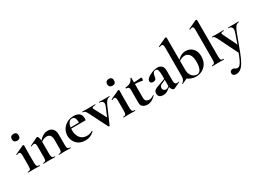

<svg xmlns="http://www.w3.org/2000/svg" viewBox="-18 -1658 3930 2873"><g transform="rotate(-30 1947.0 -222.0)"><path d="M39 0Q36 0 36 -6Q36 -12 39 -12Q70 -12 81 -26.5Q92 -41 92 -81V-260Q92 -293 85.5 -308.5Q79 -324 62 -324Q55 -324 45.5 -321Q36 -318 25 -313Q21 -312 18.5 -318Q16 -324 19 -325L170 -395Q172 -396 173 -396Q178 -396 183 -391Q188 -386 188 -382Q188 -370 187 -342Q186 -314 186 -262V-81Q186 -41 197.5 -26.5Q209 -12 240 -12Q243 -12 243 -6Q243 0 240 0Q220 0 194 -1Q168 -2 139 -2Q111 -2 85 -1Q59 0 39 0ZM135 -495Q107 -495 90.5 -511Q74 -527 74 -556Q74 -582 90.5 -597.5Q107 -613 135 -613Q163 -613 178 -597.5Q193 -582 193 -556Q193 -495 135 -495Z M571 0Q568 0 568 -6Q568 -12 571 -12Q602 -12 613 -26.5Q624 -41 624 -81V-225Q624 -279 604.5 -305Q585 -331 543 -331Q513 -331 481.5 -316Q450 -301 431 -275L426 -287Q461 -337 505 -367.5Q549 -398 601 -398Q657 -398 687.5 -363Q718 -328 718 -273V-81Q718 -41 729.5 -26.5Q741 -12 772 -12Q775 -12 775 -6Q775 0 772 0Q752 0 726 -1Q700 -2 671 -2Q643 -2 617 -1Q591 0 571 0ZM302 0Q299 0 299 -6Q299 -12 302 -12Q333 -12 344 -26.5Q355 -41 355 -81V-269Q355 -300 348 -314.5Q341 -329 324 -329Q315 -329 303 -325.5Q291 -322 276 -315Q272 -313 270 -319Q268 -325 270 -326L409 -394Q415 -396 416 -396Q427 -396 438 -372Q449 -348 449 -303V-81Q449 -41 460.5 -26.5Q472 -12 503 -12Q506 -12 506 -6Q506 0 503 0Q483 0 457 -1Q431 -2 402 -2Q374 -2 348 -1Q322 0 302 0Z M1024 12Q959 12 913.5 -15Q868 -42 844.5 -86.5Q821 -131 821 -182Q821 -241 850 -289Q879 -337 930 -366Q981 -395 1047 -395Q1106 -395 1141.5 -368Q1177 -341 1177 -280Q1177 -267 1175 -258Q1173 -249 1166 -249H1070Q1072 -306 1059 -340.5Q1046 -375 1009 -375Q969 -375 945.5 -334Q922 -293 922 -225Q922 -167 940 -125Q958 -83 993 -60Q1028 -37 1079 -37Q1109 -37 1129.5 -44.5Q1150 -52 1175 -65Q1177 -67 1180.5 -63Q1184 -59 1182 -56Q1145 -19 1106.5 -3.5Q1068 12 1024 12ZM887 -248 886 -267 1105 -271V-249Z M1661 -386Q1663 -386 1663 -380Q1663 -374 1661 -374Q1632 -374 1609.5 -352Q1587 -330 1567 -284L1444 0Q1442 5 1433.5 5Q1425 5 1422 0L1269 -303Q1247 -349 1231 -361.5Q1215 -374 1193 -374Q1190 -374 1190 -380Q1190 -386 1193 -386Q1210 -386 1231.5 -385Q1253 -384 1290 -384Q1331 -384 1360 -385Q1389 -386 1414 -386Q1417 -386 1417 -380Q1417 -374 1414 -374Q1383 -374 1366 -366Q1349 -358 1361 -335L1481 -109L1430 -21L1539 -285Q1556 -326 1539.5 -350Q1523 -374 1483 -374Q1481 -374 1481 -380Q1481 -386 1483 -386Q1507 -386 1528.5 -385Q1550 -384 1584 -384Q1608 -384 1623.5 -385Q1639 -386 1661 -386Z M1686 0Q1683 0 1683 -6Q1683 -12 1686 -12Q1717 -12 1728 -26.5Q1739 -41 1739 -81V-260Q1739 -293 1732.5 -308.5Q1726 -324 1709 -324Q1702 -324 1692.5 -321Q1683 -318 1672 -313Q1668 -312 1665.5 -318Q1663 -324 1666 -325L1817 -395Q1819 -396 1820 -396Q1825 -396 1830 -391Q1835 -386 1835 -382Q1835 -370 1834 -342Q1833 -314 1833 -262V-81Q1833 -41 1844.5 -26.5Q1856 -12 1887 -12Q1890 -12 1890 -6Q1890 0 1887 0Q1867 0 1841 -1Q1815 -2 1786 -2Q1758 -2 1732 -1Q1706 0 1686 0ZM1782 -495Q1754 -495 1737.5 -511Q1721 -527 1721 -556Q1721 -582 1737.5 -597.5Q1754 -613 1782 -613Q1810 -613 1825 -597.5Q1840 -582 1840 -556Q1840 -495 1782 -495Z M2094 12Q2070 12 2045.5 4Q2021 -4 2004.5 -24Q1988 -44 1988 -80V-302Q1988 -323 1983 -335Q1978 -347 1967 -352Q1956 -357 1937 -357Q1933 -357 1933 -366Q1933 -375 1937 -375Q1988 -377 2020 -397.5Q2052 -418 2068 -458Q2070 -462 2076.5 -462Q2083 -462 2083 -458V-113Q2083 -73 2103.5 -56Q2124 -39 2154 -39Q2177 -39 2197.5 -48.5Q2218 -58 2232 -69Q2235 -72 2239.5 -67.5Q2244 -63 2240 -60Q2203 -23 2168.5 -5.5Q2134 12 2094 12ZM2209 -335Q2168 -344 2129.5 -347.5Q2091 -351 2048 -351V-377Q2089 -377 2128.5 -380Q2168 -383 2213 -387Q2215 -387 2217.5 -379.5Q2220 -372 2220 -363Q2220 -353 2216.5 -343.5Q2213 -334 2209 -335Z M2565 6Q2561 8 2555 8Q2537 8 2519 -16Q2501 -40 2501 -85V-255Q2501 -318 2491 -347.5Q2481 -377 2455 -377Q2430 -377 2417.5 -361.5Q2405 -346 2400.5 -327Q2396 -308 2395 -295Q2392 -264 2377 -251.5Q2362 -239 2337 -239Q2311 -239 2300 -250Q2289 -261 2289 -277Q2289 -301 2310.5 -322.5Q2332 -344 2365 -360.5Q2398 -377 2433.5 -386.5Q2469 -396 2496 -396Q2537 -396 2566 -370Q2595 -344 2595 -285V-108Q2595 -79 2605.5 -63Q2616 -47 2635 -47Q2649 -47 2664 -54Q2668 -56 2670.5 -50.5Q2673 -45 2668 -43ZM2373 7Q2329 7 2307.5 -12.5Q2286 -32 2286 -65Q2286 -98 2304 -115.5Q2322 -133 2351 -143.5Q2380 -154 2411 -165L2511 -202L2515 -187L2458 -161Q2450 -158 2435 -151.5Q2420 -145 2408 -132.5Q2396 -120 2396 -97Q2396 -71 2413 -58.5Q2430 -46 2447 -46Q2455 -46 2462.5 -48Q2470 -50 2480 -57L2530 -91L2531 -75L2461 -25Q2439 -8 2419 -0.5Q2399 7 2373 7Z M2935 13Q2892 13 2851 -2.5Q2810 -18 2777 -48L2841 -165Q2841 -106 2861 -71Q2881 -36 2909 -21.5Q2937 -7 2959 -7Q3003 -7 3025.5 -51Q3048 -95 3048 -174Q3048 -264 3018 -305Q2988 -346 2938 -346Q2907 -346 2879 -333Q2851 -320 2828 -302L2819 -310Q2840 -331 2863.5 -351.5Q2887 -372 2917 -385.5Q2947 -399 2985 -399Q3029 -399 3066.5 -378.5Q3104 -358 3127.5 -317Q3151 -276 3151 -213Q3151 -138 3119.5 -87.5Q3088 -37 3039 -12Q2990 13 2935 13ZM2703 7Q2699 8 2697 3.5Q2695 -1 2699 -2Q2722 -16 2735 -39.5Q2748 -63 2748 -103V-589Q2748 -623 2741.5 -638.5Q2735 -654 2718 -654Q2705 -654 2681 -643Q2677 -642 2674.5 -648Q2672 -654 2674 -655L2820 -724Q2823 -725 2825 -725Q2830 -725 2835.5 -720.5Q2841 -716 2841 -712V-56Z M3218 0Q3216 0 3216 -6Q3216 -12 3218 -12Q3249 -12 3260.5 -26.5Q3272 -41 3272 -81L3273 -589Q3273 -623 3267 -638.5Q3261 -654 3244 -654Q3231 -654 3206 -643Q3203 -642 3200 -648Q3197 -654 3199 -655L3346 -724Q3348 -725 3350 -725Q3355 -725 3361 -720.5Q3367 -716 3367 -712V-81Q3367 -41 3378 -26.5Q3389 -12 3420 -12Q3424 -12 3424 -6Q3424 0 3420 0Q3401 0 3374.5 -1Q3348 -2 3319 -2Q3290 -2 3264 -1Q3238 0 3218 0Z M3892 -386Q3894 -386 3894 -380Q3894 -374 3892 -374Q3858 -374 3835 -345Q3812 -316 3794 -267L3683 28Q3647 124 3613.5 179.5Q3580 235 3546 258Q3512 281 3474 281Q3445 281 3428.5 268.5Q3412 256 3412 232Q3412 208 3426.5 196.5Q3441 185 3460 185Q3477 185 3487 191.5Q3497 198 3507 204.5Q3517 211 3533 211Q3557 211 3577 190.5Q3597 170 3620 120.5Q3643 71 3674 -15L3671 40L3501 -303Q3479 -347 3466.5 -360.5Q3454 -374 3436 -374Q3433 -374 3433 -380Q3433 -386 3436 -386Q3456 -386 3478.5 -385Q3501 -384 3521 -384Q3557 -384 3584 -385Q3611 -386 3633 -386Q3636 -386 3636 -380Q3636 -374 3633 -374Q3598 -374 3588 -366Q3578 -358 3589 -335L3716 -75L3680 -16L3767 -268Q3784 -317 3769.5 -345.5Q3755 -374 3714 -374Q3712 -374 3712 -380Q3712 -386 3714 -386Q3738 -386 3759.5 -385Q3781 -384 3815 -384Q3839 -384 3854.5 -385Q3870 -386 3892 -386Z"/></g></svg>

Font: Cormorant Garamond Light
Style: Bold
Weight: 700
Version: Version 4.001